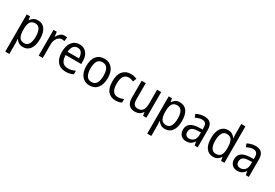

<svg xmlns="http://www.w3.org/2000/svg" viewBox="64 -1994 4967 3468"><g transform="rotate(30 2547.5 -260.0)"><path d="M312 -546Q403 -546 456 -477Q509 -408 509 -269Q509 -133 456 -61.5Q403 10 313 10Q259 10 222 -12.5Q185 -35 163 -69H158Q159 -51 161 -28Q163 -5 163 13V240H78V-536H147L159 -463H163Q186 -501 221.5 -523.5Q257 -546 312 -546ZM295 -474Q225 -474 194.5 -427.5Q164 -381 163 -286V-268Q163 -166 192.5 -114Q222 -62 297 -62Q360 -62 390.5 -117.5Q421 -173 421 -269Q421 -365 390.5 -419.5Q360 -474 295 -474Z M862 -546Q876 -546 891 -544.5Q906 -543 919 -540L908 -458Q884 -465 856 -465Q820 -465 789.5 -442Q759 -419 740.5 -378Q722 -337 722 -284V0H637V-536H705L716 -441H720Q743 -486 778.5 -516Q814 -546 862 -546Z M1179 -546Q1242 -546 1287 -515.5Q1332 -485 1355.5 -430.5Q1379 -376 1379 -306V-252H1053Q1057 -63 1205 -63Q1248 -63 1283 -72Q1318 -81 1356 -100V-25Q1319 -7 1282.5 1.5Q1246 10 1199 10Q1088 10 1027 -63Q966 -136 966 -264Q966 -398 1023 -472Q1080 -546 1179 -546ZM1178 -476Q1123 -476 1091.5 -436Q1060 -396 1054 -320H1292Q1292 -387 1264.5 -431.5Q1237 -476 1178 -476Z M1922 -269Q1922 -139 1863 -64.5Q1804 10 1697 10Q1630 10 1580 -23.5Q1530 -57 1502.5 -119.5Q1475 -182 1475 -269Q1475 -402 1533.5 -474Q1592 -546 1699 -546Q1800 -546 1861 -474.5Q1922 -403 1922 -269ZM1563 -269Q1563 -171 1595.5 -116.5Q1628 -62 1699 -62Q1768 -62 1801 -116Q1834 -170 1834 -269Q1834 -367 1801 -420Q1768 -473 1698 -473Q1627 -473 1595 -420Q1563 -367 1563 -269Z M2242 10Q2141 10 2081.5 -57Q2022 -124 2022 -265Q2022 -407 2083.5 -476.5Q2145 -546 2247 -546Q2284 -546 2317.5 -538.5Q2351 -531 2374 -519L2347 -448Q2325 -457 2298 -464Q2271 -471 2248 -471Q2110 -471 2110 -266Q2110 -167 2144 -115.5Q2178 -64 2245 -64Q2280 -64 2310 -72Q2340 -80 2366 -93V-19Q2315 10 2242 10Z M2883 -536V0H2814L2802 -71H2797Q2774 -30 2734 -10Q2694 10 2647 10Q2559 10 2517 -39Q2475 -88 2475 -186V-536H2561V-195Q2561 -63 2661 -63Q2738 -63 2768 -111.5Q2798 -160 2798 -255V-536Z M3273 -546Q3364 -546 3417 -477Q3470 -408 3470 -269Q3470 -133 3417 -61.5Q3364 10 3274 10Q3220 10 3183 -12.5Q3146 -35 3124 -69H3119Q3120 -51 3122 -28Q3124 -5 3124 13V240H3039V-536H3108L3120 -463H3124Q3147 -501 3182.5 -523.5Q3218 -546 3273 -546ZM3256 -474Q3186 -474 3155.5 -427.5Q3125 -381 3124 -286V-268Q3124 -166 3153.5 -114Q3183 -62 3258 -62Q3321 -62 3351.5 -117.5Q3382 -173 3382 -269Q3382 -365 3351.5 -419.5Q3321 -474 3256 -474Z M3781 -546Q3870 -546 3911.5 -501Q3953 -456 3953 -364V0H3890L3875 -75H3872Q3842 -32 3806.5 -11Q3771 10 3713 10Q3644 10 3603 -32Q3562 -74 3562 -149Q3562 -229 3618.5 -273Q3675 -317 3789 -321L3869 -324V-357Q3869 -422 3844.5 -449Q3820 -476 3773 -476Q3738 -476 3704.5 -465Q3671 -454 3640 -438L3613 -502Q3647 -521 3690 -533.5Q3733 -546 3781 -546ZM3801 -260Q3718 -257 3684 -229Q3650 -201 3650 -149Q3650 -103 3673.5 -81Q3697 -59 3736 -59Q3794 -59 3831.5 -98Q3869 -137 3869 -213V-263Z M4275 10Q4184 10 4131 -60Q4078 -130 4078 -267Q4078 -404 4131 -475Q4184 -546 4275 -546Q4328 -546 4364.5 -524Q4401 -502 4424 -467H4429Q4428 -484 4426 -506.5Q4424 -529 4424 -545V-760H4510V0H4441L4429 -71H4424Q4401 -35 4365 -12.5Q4329 10 4275 10ZM4291 -62Q4363 -62 4394 -108Q4425 -154 4425 -248V-269Q4425 -370 4395 -422Q4365 -474 4290 -474Q4227 -474 4196.5 -418.5Q4166 -363 4166 -266Q4166 -167 4197 -114.5Q4228 -62 4291 -62Z M4848 -546Q4937 -546 4978.5 -501Q5020 -456 5020 -364V0H4957L4942 -75H4939Q4909 -32 4873.5 -11Q4838 10 4780 10Q4711 10 4670 -32Q4629 -74 4629 -149Q4629 -229 4685.5 -273Q4742 -317 4856 -321L4936 -324V-357Q4936 -422 4911.5 -449Q4887 -476 4840 -476Q4805 -476 4771.5 -465Q4738 -454 4707 -438L4680 -502Q4714 -521 4757 -533.5Q4800 -546 4848 -546ZM4868 -260Q4785 -257 4751 -229Q4717 -201 4717 -149Q4717 -103 4740.5 -81Q4764 -59 4803 -59Q4861 -59 4898.5 -98Q4936 -137 4936 -213V-263Z"/></g></svg>

Font: Noto Sans Telugu SemiCondensed
Style: Regular
Weight: 400
Width: 4
Designer: Jelle Bosma - Monotype Design Team
Foundry: Monotype Imaging Inc.
Version: Version 2.005; ttfautohint (v1.8.4.7-5d5b)